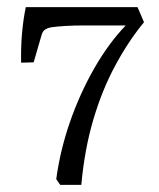

<svg xmlns="http://www.w3.org/2000/svg" viewBox="-20 -516 445 536"><path d="M217 -445Q185 -445 162 -443.5Q139 -442 124 -440Q113 -438 106 -433.5Q99 -429 96 -418L74 -342L39 -341Q38 -383 41.5 -423Q45 -463 52 -496H364L382 -454Q339 -402 302 -333.5Q265 -265 240.5 -182Q216 -99 207 0H148L137 -16Q148 -97 175.5 -176Q203 -255 243 -325Q283 -395 331 -445Z"/></svg>

Font: Rasa Light
Style: Regular
Weight: 300
Designer: Anna Giedrys (Yrsa+Rasa design), David Brezina (Yrsa art-direction, Rasa art-direction, design)
Foundry: Rosetta Type Foundry
Version: Version 2.004